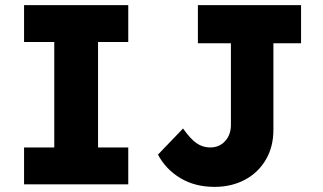

<svg xmlns="http://www.w3.org/2000/svg" viewBox="-20 -720 1262 750"><path d="M74 0V-144H192V-556H74V-700H481V-556H363V-144H481V0ZM818 10Q742 10 685 -24Q628 -58 597 -116L695 -218Q724 -177 748 -160.5Q772 -144 801 -144Q837 -144 859.5 -169Q882 -194 882 -232V-551H753V-700H1156V-551H1048V-213Q1048 -146 1018 -95.5Q988 -45 936 -17.5Q884 10 818 10Z"/></svg>

Font: Readex Pro
Style: Bold
Weight: 700
Designer: Bonnie Shaver-Troup, Thomas Jockin
Foundry: Lexend
Version: Version 1.203; ttfautohint (v1.8.3)